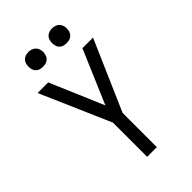

<svg xmlns="http://www.w3.org/2000/svg" viewBox="-276 -1050 1151 1151"><g transform="rotate(-45 300.0 -474.0)"><path d="M259 0V-290L65 -735H155L300 -395L445 -735H535L341 -290V0ZM400 -823Q387 -823 375 -826.5Q363 -830 354 -839Q345 -848 341.5 -860Q338 -872 338 -885Q338 -898 341.5 -910Q345 -922 354 -931Q363 -940 375 -944Q387 -948 400 -948Q413 -948 425 -944Q437 -940 446 -931Q455 -922 459 -910Q463 -898 463 -885Q463 -872 459 -860Q455 -848 446 -839Q437 -830 425 -826.5Q413 -823 400 -823ZM200 -823Q187 -823 175 -826.5Q163 -830 154 -839Q145 -848 141.5 -860Q138 -872 138 -885Q138 -898 141.5 -910Q145 -922 154 -931Q163 -940 175 -944Q187 -948 200 -948Q213 -948 225 -944Q237 -940 246 -931Q255 -922 259 -910Q263 -898 263 -885Q263 -872 259 -860Q255 -848 246 -839Q237 -830 225 -826.5Q213 -823 200 -823Z"/></g></svg>

Font: Iosevka Mono
Style: Regular
Weight: 400
Designer: Belleve Invis
Foundry: Belleve Invis
Version: Version 11.1.1